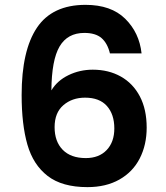

<svg xmlns="http://www.w3.org/2000/svg" viewBox="-20 -766 680 788"><path d="M68.8 -376Q68.8 -559.1 131.8 -652.6Q194.8 -746.1 331.1 -746.1Q436 -746.1 493.9 -689Q551.8 -631.8 561 -546.9H431.2Q420.9 -588.9 396.5 -609.9Q372.1 -630.9 326.2 -630.9Q257.3 -630.9 224.6 -575.4Q191.9 -520 190.9 -395Q214.8 -435.1 261 -457.5Q307.1 -480 360.8 -480Q425.8 -480 475.8 -451.9Q525.9 -423.8 554 -370.4Q582 -316.9 582 -242.2Q582 -171.4 553.5 -115.7Q524.9 -60.1 470 -29.1Q415 2 338.9 2Q234.9 2 175.5 -43.9Q116.2 -89.8 92.5 -172.4Q68.8 -254.9 68.8 -376ZM204.1 -244.1Q204.1 -185.1 237.5 -151.1Q271 -117.2 332 -117.2Q386.2 -117.2 417.7 -150.1Q449.2 -183.1 449.2 -238.8Q449.2 -296.9 418.7 -331.1Q388.2 -365.2 329.1 -365.2Q275.9 -365.2 240 -334.2Q204.1 -303.2 204.1 -244.1Z"/></svg>

Font: Poppins SemiBold
Style: Regular
Weight: 600
Designer: Ninad Kale (Devanagari), Jonny Pinhorn (Latin)
Foundry: Indian Type Foundry
Version: 4.004